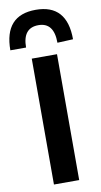

<svg xmlns="http://www.w3.org/2000/svg" viewBox="-135 -1025 566 1071"><g transform="rotate(-10 147.5 -489.0)"><path d="M80 0V-713H223V0ZM236.5 -775.5Q236.5 -890.5 148.5 -890.5Q59.5 -890.5 59.5 -779.5H-29.5Q-29.5 -977.5 148.5 -977.5Q325.5 -977.5 325.5 -779.5Z"/></g></svg>

Font: Heraclito SemiBold
Style: Regular
Weight: 600
Designer: Kostas Bartsokas (font) & Cristiano Sobral (main changes)
Foundry: Kostas Bartsokas (font) & Cristiano Sobral (main changes)
Version: Version 1.00;July 8, 2020;FontCreator 13.0.0.2655 64-bit